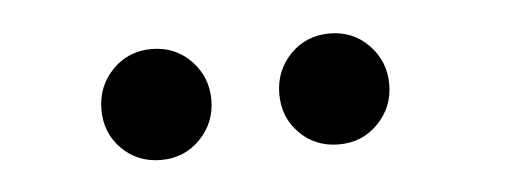

<svg xmlns="http://www.w3.org/2000/svg" viewBox="-26 -720 528 200"><g transform="rotate(-5 238.0 -620.0)"><path d="M194 -620Q194 -596 177.5 -579Q161 -562 136.5 -562Q112 -562 95.5 -578.5Q79 -595 79 -619.5Q79 -644 95.5 -661Q112 -678 136.5 -678Q161 -678 177.5 -661Q194 -644 194 -620ZM380 -620Q380 -596 363.5 -579Q347 -562 322.5 -562Q298 -562 281.5 -578.5Q265 -595 265 -619.5Q265 -644 281.5 -661Q298 -678 322.5 -678Q347 -678 363.5 -661Q380 -644 380 -620Z"/></g></svg>

Font: Rufina
Style: Regular
Weight: 400
Designer: Martin Sommaruga
Foundry: Martin Sommaruga
Version: Version 1.001